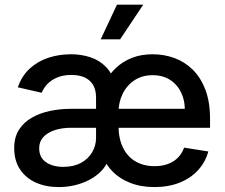

<svg xmlns="http://www.w3.org/2000/svg" viewBox="-20 -779 951 811"><path d="M228 11.2Q173.8 11.2 131.3 -7.8Q88.9 -26.9 64.5 -63.7Q40 -100.6 40 -153.8Q40 -199.7 60.3 -231.2Q80.6 -262.7 114.5 -282Q148.4 -301.3 190.9 -310.3Q233.4 -319.3 277.3 -319.3H799.3L759.3 -290.5Q764.6 -339.8 749.3 -378.4Q733.9 -417 702.1 -439.2Q670.4 -461.4 625 -461.4Q580.1 -461.4 547.6 -439.7Q515.1 -418 497.8 -382.1Q480.5 -346.2 480.5 -303.2V-250Q480.5 -194.3 499.3 -155.8Q518.1 -117.2 552.5 -97.2Q586.9 -77.1 632.8 -77.1Q663.6 -77.1 688.2 -85.9Q712.9 -94.7 730.7 -112.3Q748.5 -129.9 757.8 -155.3L859.9 -139.2Q847.7 -94.2 816.7 -60.3Q785.6 -26.4 738.8 -7.6Q691.9 11.2 631.8 11.2Q574.7 11.2 528.8 -7.1Q482.9 -25.4 452.1 -58.3Q421.4 -91.3 408.2 -135.3L419.4 -422.9Q438.5 -461.9 468 -490.5Q497.6 -519 536.9 -534.4Q576.2 -549.8 624.5 -549.8Q672.4 -549.8 715.8 -534.2Q759.3 -518.6 793.5 -485.4Q827.6 -452.1 847.4 -400.4Q867.2 -348.6 867.2 -276.4V-239.3H280.3Q241.7 -239.3 211.2 -229.2Q180.7 -219.2 163.1 -200.2Q145.5 -181.2 145.5 -152.8Q145.5 -113.8 174.1 -94Q202.6 -74.2 247.6 -74.2Q291.5 -74.2 322.5 -91.3Q353.5 -108.4 369.6 -136.5Q385.7 -164.6 385.7 -196.3V-368.2Q385.7 -397.5 374 -418.7Q362.3 -439.9 339.1 -451.2Q315.9 -462.4 281.2 -462.4Q246.6 -462.4 220.9 -451.4Q195.3 -440.4 179.4 -423.3Q163.6 -406.2 156.2 -387.2L55.2 -410.2Q72.3 -459 106 -489.7Q139.6 -520.5 184.8 -535.2Q230 -549.8 279.8 -549.8Q322.3 -549.8 361.1 -537.4Q399.9 -524.9 428.7 -495.1Q457.5 -465.3 468.8 -413.6L455.6 -100.6H436Q426.8 -75.7 406.5 -55.2Q386.2 -34.7 358.2 -19.8Q330.1 -4.9 296.9 3.2Q263.7 11.2 228 11.2ZM405.3 -612.8 474.1 -759.3H585L487.3 -612.8Z"/></svg>

Font: Inter 16pt Medium
Style: Regular
Weight: 500
Version: Version 4.001;git-66647c0bb